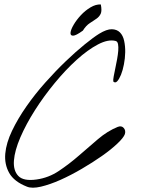

<svg xmlns="http://www.w3.org/2000/svg" viewBox="-20 -874 658 888"><path d="M104.5 -10.7Q44.9 -34.2 22.5 -74.2Q0 -114.3 4.4 -163.6Q8.8 -212.9 35.6 -269Q62.5 -325.2 102.1 -381.8Q141.6 -438.5 189.5 -492.2Q237.3 -545.9 284.2 -590.8Q331.1 -635.7 372.1 -668.9Q413.1 -702.1 438.5 -717.8Q473.6 -739.3 497.1 -738.8Q520.5 -738.3 534.7 -724.1Q548.8 -710 554.2 -685.1Q559.6 -660.2 559.1 -632.3Q558.6 -604.5 553.2 -576.7Q547.9 -548.8 539.6 -528.3Q531.2 -507.8 522 -498Q512.7 -488.3 503.9 -497.1Q502.9 -504.9 505.9 -521Q508.8 -537.1 513.2 -557.6Q517.6 -578.1 521.5 -599.6Q525.4 -621.1 526.9 -639.2Q528.3 -657.2 525.9 -669.9Q523.4 -682.6 514.6 -684.6Q480.5 -693.4 433.1 -668.5Q385.7 -643.6 334.5 -597.2Q283.2 -550.8 232.9 -489.7Q182.6 -428.7 141.6 -364.3Q100.6 -299.8 74.2 -238.8Q47.9 -177.7 44.4 -131.3Q41 -85 64.9 -60.1Q88.9 -35.2 149.4 -43.9Q205.1 -51.8 252.4 -83.5Q299.8 -115.2 344.2 -153.8Q388.7 -192.4 432.6 -230Q476.6 -267.6 524.4 -287.1Q542 -293.9 552.2 -282.2Q562.5 -270.5 557.6 -253.9Q551.8 -237.3 522.9 -210Q494.1 -182.6 451.7 -152.8Q409.2 -123 358.4 -93.3Q307.6 -63.5 259.3 -42Q210.9 -20.5 169.4 -10.7Q127.9 -1 104.5 -10.7ZM363.3 -732.4Q331.1 -709 317.9 -709Q304.7 -709 306.2 -723.1Q307.6 -737.3 320.8 -759.8Q334 -782.2 354 -803.7Q374 -825.2 398.4 -839.8Q422.9 -854.5 446.3 -853.5Q452.1 -824.2 445.8 -810.5Q439.5 -796.9 426.3 -787.6Q413.1 -778.3 395.5 -767.1Q377.9 -755.9 363.3 -732.4Z"/></svg>

Font: Nothing You Could Do
Style: Regular
Weight: 400
Version: Version 1.005